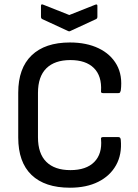

<svg xmlns="http://www.w3.org/2000/svg" viewBox="-20 -864 645 895"><path d="M306 11Q189 11 127 -48.5Q65 -108 65 -223V-432Q65 -546 127.5 -606Q190 -666 306 -666Q383 -666 439.5 -639Q496 -612 524 -562Q552 -512 543 -442Q542 -438 540 -434Q538 -430 532 -430H460Q449 -430 451 -440Q455 -510 417.5 -547Q380 -584 308 -584Q235 -584 196 -545.5Q157 -507 157 -431V-224Q157 -148 196 -109.5Q235 -71 308 -71Q382 -71 419.5 -109Q457 -147 451 -215Q449 -225 460 -225H532Q542 -225 543 -212Q549 -144 521 -94Q493 -44 438 -16.5Q383 11 306 11ZM296 -720 177 -775Q171 -778 171 -786V-837Q171 -847 182 -842L303 -794L424 -842Q434 -846 434 -837V-786Q434 -778 428 -775L309 -720Q303 -716 296 -720Z"/></svg>

Font: Sofia Sans Semi Condensed Medium
Style: Regular
Weight: 500
Designer: Botio Nikoltchev, Ani Petrova
Foundry: lettersoup
Version: Version 4.100